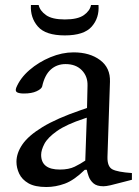

<svg xmlns="http://www.w3.org/2000/svg" viewBox="-20 -740 556 770"><path d="M166 10Q120 10 94 -5Q68 -20 57 -43.5Q46 -67 46 -91Q46 -126 70 -161Q94 -196 150.5 -230.5Q207 -265 303 -298L329 -307L331 -397Q332 -434 308 -458.5Q284 -483 243 -483Q208 -483 183.5 -461Q159 -439 149 -393Q146 -383 126.5 -374Q107 -365 76 -365Q58 -365 49 -369.5Q40 -374 45 -388Q61 -427 98 -459Q135 -491 182 -510.5Q229 -530 275 -530Q340 -530 381.5 -499Q423 -468 421 -412L411 -111Q410 -72 430.5 -61Q451 -50 509 -46V-19L474 -10Q441 -1 423 3Q405 7 395 7Q368 7 354.5 -5Q341 -17 335.5 -33Q330 -49 328 -59H320Q277 -17 240 -3.5Q203 10 166 10ZM220 -60Q256 -60 279.5 -71.5Q303 -83 322 -96L328 -268L319 -265Q246 -241 208.5 -214.5Q171 -188 158 -163Q145 -138 145 -119Q145 -60 220 -60ZM240 -598Q163 -598 132 -633.5Q101 -669 104 -720H135Q140 -697 164.5 -679.5Q189 -662 240 -662Q292 -662 316.5 -679.5Q341 -697 345 -720H375Q379 -669 348 -633.5Q317 -598 240 -598Z"/></svg>

Font: Hedvig Letters Serif 18pt
Style: Regular
Weight: 400
Designer: Alexander Örn & Tor Weibull
Foundry: Kanon Foundry
Version: Version 1.000